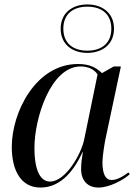

<svg xmlns="http://www.w3.org/2000/svg" viewBox="-20 -834 620 864"><path d="M373 -596C440 -596 493 -634 493 -705C493 -776 440 -814 373 -814C306 -814 253 -776 253 -705C253 -634 306 -596 373 -596ZM373 -606C309 -606 265 -639 265 -705C265 -771 309 -804 373 -804C437 -804 481 -771 481 -705C481 -639 437 -606 373 -606ZM162 10C242 10 305 -48 352 -151H353C348 -118 345 -100 345 -73C345 -21 375 10 423 10C473 10 535 -24 564 -50L558 -58C528 -36 504 -24 482 -24C455 -24 441 -51 441 -104C441 -131 451 -193 456 -215L524 -535H492L439 -505C413 -529 385 -546 331 -546C141 -546 33 -329 33 -173C33 -69 73 10 162 10ZM205 -17C165 -17 135 -60 135 -169C135 -302 208 -535 343 -535C374 -535 404 -523 419 -499L359 -207C346 -142 276 -17 205 -17Z"/></svg>

Font: Noto Serif Display
Style: Italic
Weight: 400
Italic angle: -12°
Designer: Monotype Design Team
Foundry: Monotype Imaging Inc.
Version: Version 2.009